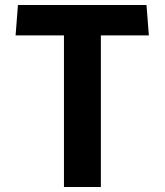

<svg xmlns="http://www.w3.org/2000/svg" viewBox="-20 -750 660 770"><path d="M236.5 0H384.5V-608H577L567.5 -730H52L42.5 -608H236.5Z"/></svg>

Font: Monaspace Krypton
Style: Bold
Weight: 700
Designer: Riley Cran & the Lettermatic Team
Foundry: Lettermatic
Version: Version 1.200 (Monaspace Krypton)